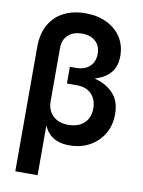

<svg xmlns="http://www.w3.org/2000/svg" viewBox="-100 -805 802 1077"><g transform="rotate(10 300.5 -266.5)"><path d="M64 204.1V-504.4Q64 -579.1 93.3 -631.1Q122.6 -683.1 175.5 -710.2Q228.5 -737.3 299.3 -737.3Q369.1 -737.3 421.4 -711.4Q473.6 -685.5 502.7 -640.1Q531.7 -594.7 531.7 -534.7Q531.7 -480 506.1 -445.6Q480.5 -411.1 433.3 -393.1Q386.2 -375 322.3 -369.1V-401.9Q388.2 -396.5 441.9 -376.2Q495.6 -356 527.6 -315.7Q559.6 -275.4 559.6 -208Q559.6 -144 530.3 -95.2Q501 -46.4 450.7 -19Q400.4 8.3 336.4 8.3Q291.5 8.3 259 -6.6Q226.6 -21.5 206.1 -51.5Q185.5 -81.5 175.8 -125.5L190.9 -127.4V204.1ZM311 -104Q348.6 -104 376.2 -117.9Q403.8 -131.8 418.7 -157.5Q433.6 -183.1 433.6 -218.3Q433.6 -270 403.6 -300.5Q373.5 -331.1 321.8 -331.1H263.7V-426.3H298.8Q331.5 -426.3 355.2 -438.2Q378.9 -450.2 391.8 -472.4Q404.8 -494.6 404.8 -524.9Q404.8 -569.3 376.5 -595.5Q348.1 -621.6 299.8 -621.6Q249.5 -621.6 220.2 -594.5Q190.9 -567.4 190.9 -521V-216.3Q190.9 -183.6 205.1 -158.2Q219.2 -132.8 246.1 -118.4Q272.9 -104 311 -104Z"/></g></svg>

Font: V-Inter
Style: SemiBold-600
Weight: 600
Designer: Rasmus Andersson
Foundry: rsms
Version: Version 4.000;git-4146feb